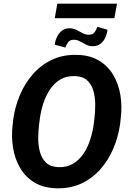

<svg xmlns="http://www.w3.org/2000/svg" viewBox="-20 -1021 709 1051"><path d="M641.1 -374.5 637.2 -340.3Q627.4 -272 600.6 -208.5Q573.7 -145 530.3 -95.5Q486.8 -45.9 427 -17.3Q367.2 11.2 291.5 9.8Q219.2 8.3 169.2 -21.7Q119.1 -51.8 90.1 -101.6Q61 -151.4 51.3 -212.6Q41.5 -273.9 49.3 -338.4L53.2 -372.1Q63 -440.4 90.1 -503.4Q117.2 -566.4 160.9 -616Q204.6 -665.5 264.4 -693.8Q324.2 -722.2 398.9 -720.7Q471.2 -719.7 521.2 -689.7Q571.3 -659.7 600.3 -610.1Q629.4 -560.5 639.2 -499.3Q648.9 -438 641.1 -374.5ZM492.7 -338.4 497.1 -373.5Q501 -406.7 501.2 -445.6Q501.5 -484.4 492.2 -520.3Q482.9 -556.2 459.2 -579.3Q435.5 -602.5 391.1 -604.5Q343.3 -606 309.3 -585.4Q275.4 -564.9 252.7 -530Q230 -495.1 216.8 -453.9Q203.6 -412.6 198.2 -373L193.8 -337.9Q189.5 -305.2 189.2 -265.9Q189 -226.6 198.2 -190.7Q207.5 -154.8 231.4 -131.3Q255.4 -107.9 299.8 -106Q347.2 -104.5 381.1 -125.5Q415 -146.5 438 -181.4Q460.9 -216.3 474.1 -257.6Q487.3 -298.8 492.7 -338.4ZM512.7 -874 568.4 -858.4Q565.9 -835.9 556.6 -815.4Q547.4 -794.9 530.5 -781.7Q513.7 -768.6 487.8 -768.1Q467.8 -767.6 450.4 -777.1Q433.1 -786.6 415.8 -795.7Q398.4 -804.7 378.9 -803.2Q361.3 -801.8 352.1 -788.6Q342.8 -775.4 337.9 -760.7L279.8 -776.4Q282.2 -798.8 292 -819.3Q301.8 -839.8 319.1 -853Q336.4 -866.2 361.8 -866.2Q381.3 -866.2 399.2 -856.9Q417 -847.7 434.3 -838.6Q451.7 -829.6 471.2 -831.1Q489.3 -832 498.5 -845.5Q507.8 -858.9 512.7 -874ZM620.6 -1001 606 -921.4H279.8L293.9 -1001Z"/></svg>

Font: Roboto
Style: Bold Italic
Weight: 700
Italic angle: -12°
Designer: Christian Robertson
Foundry: Google
Version: Version 3.0